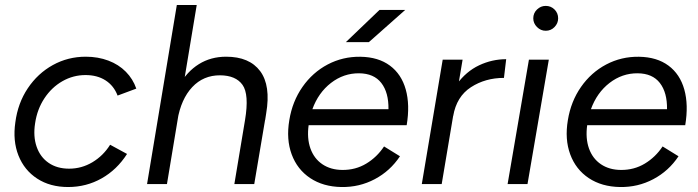

<svg xmlns="http://www.w3.org/2000/svg" viewBox="-20 -740 2808 772"><path d="M41.7 -248.3Q51.7 -325.2 91.7 -385Q131.7 -444.8 192.4 -478.4Q253.2 -512 324.7 -512Q374.3 -512 415.8 -496.3Q457.2 -480.7 486 -451.5Q514.8 -422.3 528 -383.7L452.8 -355.7Q437.8 -395.3 404.4 -416.8Q371 -438.2 323.8 -438.2Q274.2 -438.2 230.9 -413.5Q187.7 -388.8 158.6 -344.8Q129.5 -300.8 121.2 -244.7Q112.8 -191.8 127.3 -150Q141.8 -108.2 175.7 -85Q209.5 -61.8 258 -61.8Q308.3 -61.8 351.8 -87.8Q395.2 -113.8 422.8 -158L490.8 -121Q450 -57.3 388.5 -22.7Q327 12 254 12Q181.5 12 129.6 -21.8Q77.7 -55.5 54.2 -114.8Q30.8 -174 41.7 -248.3Z M691 -720H771L651.3 0H571.3ZM965.3 -257.7 1049.5 -279.3 1002.3 0H922.3ZM865 -437.2Q797.8 -437.5 752.9 -389.7Q708 -341.8 693.5 -256.8L654.5 -260.2Q668.3 -339.7 700 -396Q731.7 -452.3 779.8 -482.2Q827.8 -512 889.2 -512Q982.8 -512 1026.1 -454Q1069.3 -396 1050.3 -284.3L1046.2 -257.7H965.3Q982.3 -360.5 955.2 -398.7Q928 -436.8 865 -437.2Z M1143.3 -257Q1155.5 -332.3 1196.2 -390.5Q1236.8 -448.7 1297.6 -480.8Q1358.3 -512.8 1429.2 -511.8Q1501.3 -510.7 1547.8 -476.2Q1594.2 -441.8 1611.5 -380Q1628.8 -318.2 1615.2 -236.7H1221Q1213.7 -183.8 1228.2 -143Q1242.8 -102.2 1276.2 -79.6Q1309.7 -57 1356.5 -56.7Q1409.5 -56.2 1452.7 -82.2Q1495.8 -108.2 1524.2 -151.2L1588.2 -111.7Q1548.7 -52.3 1486.8 -19.6Q1425 13.2 1352.8 12Q1279.5 10.8 1227.4 -23.8Q1175.3 -58.5 1152.8 -119.3Q1130.3 -180.2 1143.3 -257ZM1423.8 -445.3Q1361.7 -445.8 1310.8 -406.5Q1260 -367.2 1236 -300.8H1542Q1543 -368 1513.2 -406.4Q1483.5 -444.8 1423.8 -445.3ZM1505.8 -700H1609.2L1463.3 -570.7H1370.8Z M1760 -500H1840L1756 0H1676ZM2015.3 -502 2006.3 -426.8Q1931.3 -426.8 1873.5 -389.3Q1815.7 -351.8 1802.2 -273.5L1765.2 -271.8Q1778.2 -348.8 1816.2 -400.8Q1854.3 -452.8 1906.4 -477.4Q1958.5 -502 2015.3 -502Z M2106.7 -500H2186.7L2101 0H2021ZM2124.2 -666.3Q2124.2 -687.3 2139.2 -701.8Q2154.2 -716.3 2174.2 -716.3Q2195.2 -716.3 2209.7 -701.8Q2224.2 -687.3 2224.2 -666.3Q2224.2 -646.3 2209.7 -631.3Q2195.2 -616.3 2174.2 -616.3Q2154.2 -616.3 2139.2 -631.3Q2124.2 -646.3 2124.2 -666.3Z M2263.3 -257Q2275.5 -332.3 2316.2 -390.5Q2356.8 -448.7 2417.6 -480.8Q2478.3 -512.8 2549.2 -511.8Q2621.3 -510.7 2667.8 -476.2Q2714.2 -441.8 2731.5 -380Q2748.8 -318.2 2735.2 -236.7H2341Q2333.7 -183.8 2348.2 -143Q2362.8 -102.2 2396.2 -79.6Q2429.7 -57 2476.5 -56.7Q2529.5 -56.2 2572.7 -82.2Q2615.8 -108.2 2644.2 -151.2L2708.2 -111.7Q2668.7 -52.3 2606.8 -19.6Q2545 13.2 2472.8 12Q2399.5 10.8 2347.4 -23.8Q2295.3 -58.5 2272.8 -119.3Q2250.3 -180.2 2263.3 -257ZM2543.8 -445.3Q2481.7 -445.8 2430.8 -406.5Q2380 -367.2 2356 -300.8H2662Q2663 -368 2633.2 -406.4Q2603.5 -444.8 2543.8 -445.3Z"/></svg>

Font: Oak Sans Light Italic
Style: Regular
Weight: 400
Italic angle: -9.5°
Foundry: Erik Kennedy, Walven
Version: Version 1.000;Glyphs 3.1.2 (3151)